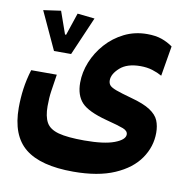

<svg xmlns="http://www.w3.org/2000/svg" viewBox="-72 -503 730 750"><g transform="rotate(10 293.0 -128.5)"><path d="M266.1 176.8Q136.7 176.8 75.2 127.2Q13.7 77.6 13.7 -32.7Q13.7 -70.3 18.8 -107.7Q23.9 -145 36.1 -185.1H137.7Q131.3 -143.6 127.4 -117.4Q123.5 -91.3 123.5 -58.1Q123.5 -17.1 136.5 6.3Q149.4 29.8 185.1 39.6Q220.7 49.3 287.6 49.3Q366.2 49.3 406.7 33.9Q447.3 18.6 447.3 -2.4Q447.3 -16.6 428 -24.2Q408.7 -31.7 359.4 -44.4Q285.2 -64 259 -92.3Q232.9 -120.6 232.9 -170.4Q232.9 -211.9 249.5 -252.9Q266.1 -293.9 296.4 -327.9Q326.7 -361.8 367.9 -382.3Q409.2 -402.8 458.5 -402.8Q492.2 -402.8 516.4 -394.3Q540.5 -385.7 560.1 -371.6L540 -252Q522.9 -261.7 501.7 -268.3Q480.5 -274.9 454.1 -274.9Q401.4 -274.9 373.3 -249.8Q345.2 -224.6 345.2 -199.7Q345.2 -187.5 351.8 -179.9Q358.4 -172.4 378.4 -165Q398.4 -157.7 439 -146.5Q490.2 -132.8 516.1 -115.7Q542 -98.6 550.8 -77.4Q559.6 -56.2 559.6 -28.8Q559.6 26.4 527.3 73.2Q495.1 120.1 429.9 148.4Q364.7 176.8 266.1 176.8ZM110.8 -274.4 41.5 -424.3 110.8 -434.1 142.1 -345.2H146.5L176.3 -434.1L244.6 -426.8L178.7 -274.4Z"/></g></svg>

Font: CaskaydiaCove NF SemiBold
Style: Regular
Weight: 600
Designer: Aaron Bell
Foundry: Saja Typeworks
Version: Version 2111.001; VTT 6.35;Nerd Fonts 3.2.1